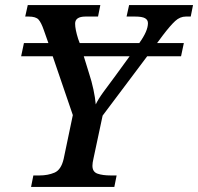

<svg xmlns="http://www.w3.org/2000/svg" viewBox="-20 -734 778 754"><path d="M102 0 111 -45H135Q168 -45 194 -56Q220 -67 230 -110L266 -282L187 -513H63L74 -565H170L152 -616Q142 -645 131.5 -657Q121 -669 92 -669H79L89 -714H374L365 -669H316Q275 -669 275 -641Q275 -630 278 -615Q281 -600 287 -581L293 -565H527Q561 -612 561 -643Q561 -656 549.5 -662.5Q538 -669 510 -669H477L487 -714H738L729 -669H710Q687 -669 668 -651.5Q649 -634 620 -596L597 -565H702L691 -513H558L383 -280L347 -111Q343 -94 343 -83Q343 -59 363 -52Q383 -45 415 -45H438L429 0ZM330 -445Q340 -415 347 -382Q354 -349 356 -324Q366 -345 386 -372.5Q406 -400 433 -436L489 -513H309Z"/></svg>

Font: Noto Serif Medium
Style: Italic
Weight: 500
Italic angle: -12°
Designer: Monotype Design Team
Foundry: Monotype Imaging Inc.
Version: Version 2.014; ttfautohint (v1.8.4.7-5d5b)